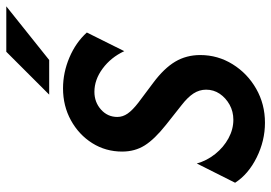

<svg xmlns="http://www.w3.org/2000/svg" viewBox="-147 -712 870 616"><g transform="rotate(-90 288.0 -404.0)"><path d="M202.1 11.1Q144.4 11.1 90.6 -15.6Q36.8 -42.4 9.7 -84.7L71.5 -207.6Q80.6 -175 102.1 -148.3Q123.6 -121.5 152.4 -105.9Q181.2 -90.3 211.8 -90.3Q238.2 -90.3 260.1 -102.4Q281.9 -114.6 295.1 -134Q308.3 -153.5 308.3 -177.8Q308.3 -199.3 296.2 -218.1Q284 -236.8 259 -256.2L195.8 -306.2Q149.3 -343.1 129.5 -374.7Q109.7 -406.2 109.7 -447.2Q109.7 -500 136.8 -543.1Q163.9 -586.1 210.1 -611.5Q256.2 -636.8 312.5 -636.8Q363.2 -636.8 411.5 -616.3Q459.7 -595.8 491.7 -560.4L431.9 -440.3Q411.8 -483.3 376 -509.7Q340.3 -536.1 301.4 -536.1Q268.1 -536.1 244.4 -514.9Q220.8 -493.8 220.8 -462.5Q220.8 -445.1 231.6 -429.5Q242.4 -413.9 266.7 -395.1L330.6 -347.2Q377.1 -312.5 398.3 -276.7Q419.4 -241 419.4 -196.5Q419.4 -140.3 389.9 -92.7Q360.4 -45.1 311.1 -17Q261.8 11.1 202.1 11.1ZM292.4 -681.2 429.9 -818.8H575.7L403.5 -681.2Z"/></g></svg>

Font: Afacad SemiBold
Style: Italic
Weight: 600
Italic angle: -14°
Designer: Kristian Moeller
Foundry: Dicotype
Version: Version 1.000